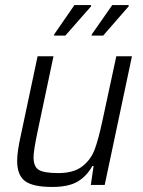

<svg xmlns="http://www.w3.org/2000/svg" viewBox="-20 -733 568 761"><path d="M48 -95Q48 -132 62 -194L129 -510H192L128 -207Q113 -135 113 -110Q113 -72 134 -59.5Q155 -47 211 -47Q272 -47 306 -73.5Q340 -100 355 -140Q370 -180 385 -250L441 -510H503L395 0H340L351 -75H346Q324 -35 288 -13.5Q252 8 187 8Q110 8 79 -15.5Q48 -39 48 -95ZM194 -592 195 -597 275 -713H341V-708L239 -592ZM343 -592 344 -597 425 -713H490V-708L389 -592Z"/></svg>

Font: Saira Semi Condensed Light
Style: Italic
Weight: 300
Width: 4
Italic angle: -12°
Designer: Hector Gatti with collaboration of the Omnibus-Type team
Foundry: Omnibus-Type
Version: Version 1.001; ttfautohint (v1.8)